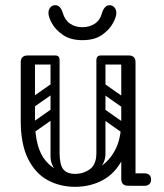

<svg xmlns="http://www.w3.org/2000/svg" viewBox="-20 -717 633 741"><path d="M270 4Q211 4 163.5 -22Q116 -48 88 -104.5Q60 -161 60 -251H115Q115 -144 157.5 -95Q200 -46 270 -46Q316 -46 356.5 -67.5Q397 -89 422.5 -134.5Q448 -180 448 -251H483Q483 -161 454 -104.5Q425 -48 377 -22Q329 4 270 4ZM88 -225Q60 -225 60 -251V-477Q60 -503 88 -503Q115 -503 115 -477V-251Q115 -225 88 -225ZM476 0Q448 0 448 -26V-477Q448 -503 476 -503Q503 -503 503 -477V-26Q503 0 476 0ZM453 -24Q453 -29 456 -34Q459 -39 463 -43Q465 -45 470.5 -46.5Q476 -48 487 -48H538Q550 -48 557 -41Q563 -36 563 -24Q563 -13 557 -7Q550 0 538 0H487Q466 0 462 -7Q455 -11 453 -24ZM193 -503Q210 -503 210 -486V-124Q210 -107 193 -107Q175 -107 175 -123V-485Q175 -503 193 -503ZM270 -46Q302 -46 327 -64Q352 -82 352 -127V-222H387V-124Q387 -94 369 -72.5Q351 -51 321.5 -39Q292 -27 259 -27ZM270 -46 280 -27Q231 -27 203 -52Q175 -77 175 -114V-222H210V-127Q210 -82 224 -64Q238 -46 270 -46ZM492 -486Q492 -468 474 -468H371Q353 -468 353 -486Q353 -503 372 -503H475Q492 -503 492 -486ZM208 -486Q208 -468 190 -468H87Q69 -468 69 -486Q69 -503 88 -503H191Q208 -503 208 -486ZM477 -305Q467 -292 454 -301L360 -367Q346 -376 357 -392Q367 -405 380 -396L474 -330Q479 -326 480.5 -319.5Q482 -313 477 -305ZM477 -207Q467 -194 454 -203L360 -269Q346 -278 357 -294Q367 -307 380 -298L474 -232Q479 -228 480.5 -221.5Q482 -215 477 -207ZM370 -503Q387 -503 387 -486V-154Q387 -137 370 -137Q352 -137 352 -153V-485Q352 -503 370 -503ZM466 -503Q483 -503 483 -486V-154Q483 -137 466 -137Q448 -137 448 -153V-485Q448 -503 466 -503ZM117 -308Q102 -297 93 -311Q89 -316 88.5 -323Q88 -330 96 -336L173 -390Q188 -400 198 -386Q202 -380 201.5 -373.5Q201 -367 194 -362ZM117 -210Q102 -199 93 -213Q89 -218 88.5 -225Q88 -232 96 -238L173 -292Q188 -302 198 -288Q202 -282 201.5 -275.5Q201 -269 194 -264ZM298 -562Q253 -562 224 -581.5Q195 -601 181 -626Q167 -651 167 -667Q167 -680 174.5 -688.5Q182 -697 193 -697Q204 -697 211 -689Q218 -681 222 -668Q230 -640 250 -626Q270 -612 298 -612Q326 -612 346.5 -626Q367 -640 374 -668Q378 -681 385.5 -689Q393 -697 403 -697Q414 -697 421.5 -688.5Q429 -680 429 -667Q429 -651 415 -626Q401 -601 372.5 -581.5Q344 -562 298 -562Z"/></svg>

Font: Agu Display Uzo
Style: Regular
Weight: 400
Designer: Oluwaseun Badejo
Version: Version 1.103